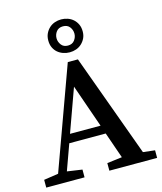

<svg xmlns="http://www.w3.org/2000/svg" viewBox="-131 -1004 930 1099"><g transform="rotate(-15 334.5 -454.0)"><path d="M397 -262 308 -517 216 -262ZM662 -45V0H379V-45L468 -56L414 -211H198L143 -59L232 -46V0H5V-46L91 -59L310 -662H370L592 -53ZM336 -713Q316 -713 297.5 -719.5Q279 -726 265 -738Q251 -750 242.5 -768Q234 -786 234 -810Q234 -833 242.5 -851Q251 -869 265 -882Q279 -895 297.5 -901.5Q316 -908 336 -908Q356 -908 374.5 -901.5Q393 -895 407 -882.5Q421 -870 429.5 -852Q438 -834 438 -810Q438 -787 429.5 -769.5Q421 -752 407 -739Q393 -726 374.5 -719.5Q356 -713 336 -713ZM336 -753Q362 -753 375.5 -771Q389 -789 389 -810Q389 -832 375.5 -849.5Q362 -867 336 -867Q310 -867 296.5 -849.5Q283 -832 283 -810Q283 -789 296.5 -771Q310 -753 336 -753Z"/></g></svg>

Font: Source Serif Pro Semibold
Style: Regular
Weight: 600
Designer: Frank Grießhammer
Foundry: Adobe Systems Incorporated
Version: Version 1.014;PS Version 1.0;hotconv 1.0.73;makeotf.lib2.5.5